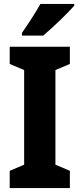

<svg xmlns="http://www.w3.org/2000/svg" viewBox="-20 -950 403 970"><path d="M355 -921V-930H184C160 -886 124 -832 91 -784V-770H198C248 -812 323 -884 355 -921ZM333 0V-87L260 -118V-596L333 -627V-714H29V-627L102 -596V-118L29 -87V0Z"/></svg>

Font: Noto Sans Myanmar UI Condensed ExtraBold
Style: Regular
Weight: 800
Width: 3
Designer: Monotype Design Team
Foundry: Monotype Imaging Inc.
Version: Version 2.103